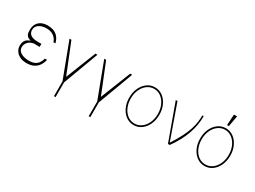

<svg xmlns="http://www.w3.org/2000/svg" viewBox="-53 -1526 3320 2496"><g transform="rotate(30 1607.0 -278.5)"><path d="M296.9 -258.5H258.5Q236.5 -258.5 217.3 -259.9Q155.2 -252.1 125.4 -216.4Q95.5 -180.8 96.6 -140.6Q95.5 -89.1 143.8 -60.9Q192.1 -32.7 267 -32.7Q335.2 -32.7 374.8 -63.7Q414.4 -94.8 431.8 -160.5H464.5Q454.2 -113.3 429.2 -74.6Q404.1 -35.9 360.4 -13Q316.8 9.9 250 9.9Q195 9.9 152.9 -10.3Q110.8 -30.5 87.4 -66.1Q63.9 -101.6 63.9 -147.7Q63.9 -162.3 68.4 -185.7Q72.8 -209.2 92 -232.2Q111.2 -255.3 155.9 -269.5Q114.3 -280.9 97.5 -300.6Q80.6 -320.3 77.6 -342.7Q74.6 -365.1 75.3 -384.6Q75.3 -387.8 75.3 -389.2Q74.6 -464.5 121.4 -508.5Q168.3 -552.6 248.6 -552.6Q338.1 -552.6 386.5 -512.1Q435 -471.6 451.7 -400.6H421.9Q407.7 -447.1 366.3 -479.8Q324.9 -512.4 255.7 -512.8Q188.2 -512.4 144.2 -482.6Q100.1 -452.8 100.9 -400.6Q100.1 -356.9 134.1 -330.4Q168 -304 242.9 -304H296.9Z M579.5 -545.5H608L789.8 -93.8L968.8 -545.5H998.6L802.6 -18.5V203.1H778.4V-18.5Z M1100.9 -545.5H1129.3L1311.1 -93.8L1490.1 -545.5H1519.9L1323.9 -18.5V203.1H1299.7V-18.5Z M1860.8 11.4Q1796.5 11.4 1745.4 -25.7Q1694.2 -62.9 1664.6 -127Q1634.9 -191.1 1634.9 -271.3Q1634.9 -351.9 1664.6 -415.8Q1694.2 -479.8 1745.4 -516.9Q1796.5 -554 1860.8 -554Q1925.1 -554 1976 -516.7Q2027 -479.4 2056.8 -415.5Q2086.6 -351.6 2086.6 -271.3Q2086.6 -191.1 2057 -127Q2027.3 -62.9 1976.2 -25.7Q1925.1 11.4 1860.8 11.4ZM1860.8 -11.4Q1918.7 -11.4 1964.7 -45.5Q2010.7 -79.5 2037.3 -138.5Q2063.9 -197.4 2063.9 -271.3Q2063.9 -345.2 2037.1 -403.9Q2010.3 -462.7 1964.5 -497Q1918.7 -531.2 1860.8 -531.2Q1803.3 -531.2 1757.3 -497Q1711.3 -462.7 1684.5 -403.9Q1657.7 -345.2 1657.7 -271.3Q1657.7 -197.4 1684.3 -138.5Q1710.9 -79.5 1756.9 -45.5Q1802.9 -11.4 1860.8 -11.4Z M2372.2 0 2174.7 -545.5H2200.3L2382.1 -31.2H2387.8Q2446.7 -122.9 2483.5 -195.7Q2520.2 -268.5 2539.8 -328.5Q2559.3 -388.5 2566.6 -441.2Q2573.9 -494 2573.9 -545.5H2593.8Q2596.6 -417.3 2548.8 -279.7Q2501.1 -142 2399.1 0Z M2924.7 11.4Q2860.4 11.4 2809.3 -25.7Q2758.2 -62.9 2728.5 -127Q2698.9 -191.1 2698.9 -271.3Q2698.9 -351.9 2728.5 -415.8Q2758.2 -479.8 2809.3 -516.9Q2860.4 -554 2924.7 -554Q2989 -554 3040 -516.7Q3090.9 -479.4 3120.7 -415.5Q3150.6 -351.6 3150.6 -271.3Q3150.6 -191.1 3120.9 -127Q3091.3 -62.9 3040.1 -25.7Q2989 11.4 2924.7 11.4ZM2924.7 -11.4Q2982.6 -11.4 3028.6 -45.5Q3074.6 -79.5 3101.2 -138.5Q3127.8 -197.4 3127.8 -271.3Q3127.8 -345.2 3101 -403.9Q3074.2 -462.7 3028.4 -497Q2982.6 -531.2 2924.7 -531.2Q2867.2 -531.2 2821.2 -497Q2775.2 -462.7 2748.4 -403.9Q2721.6 -345.2 2721.6 -271.3Q2721.6 -197.4 2748.2 -138.5Q2774.9 -79.5 2820.8 -45.5Q2866.8 -11.4 2924.7 -11.4ZM2914.8 -596.6 2924.7 -759.9H2971.6L2941.8 -596.6Z"/></g></svg>

Font: Inter Thin BETA
Style: Regular
Weight: 100
Designer: Rasmus Andersson
Foundry: rsms
Version: Version 3.011;git-f93a4a705